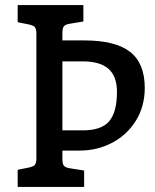

<svg xmlns="http://www.w3.org/2000/svg" viewBox="-20 -740 613 760"><path d="M227 -144V-112Q227 -92 232.5 -84.5Q238 -77 256 -74L313 -65V0H50V-68L95 -77Q113 -81 118.5 -88Q124 -95 124 -115V-605Q124 -625 118.5 -632Q113 -639 95 -643L50 -652V-720H310V-655L256 -646Q238 -643 232.5 -635.5Q227 -628 227 -608V-580H314Q436 -580 494.5 -535Q553 -490 553 -392Q553 -319 518 -262.5Q483 -206 424 -175Q365 -144 296 -144ZM227 -497V-224H308Q382 -224 412.5 -260.5Q443 -297 443 -376Q443 -438 409.5 -467.5Q376 -497 308 -497Z"/></svg>

Font: Enriqueta Medium
Style: Regular
Weight: 500
Designer: Viviana Monsalve, Gustavo Ibarra
Foundry: 72Puntos
Version: Version 2.000